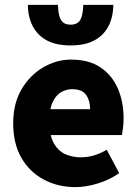

<svg xmlns="http://www.w3.org/2000/svg" viewBox="-20 -754 562 786"><path d="M289 12Q217 12 159 -19Q101 -50 67.5 -108Q34 -166 34 -249Q34 -330 68 -388Q102 -446 156.5 -478Q211 -510 271 -510Q344 -510 391.5 -478Q439 -446 462.5 -391.5Q486 -337 486 -270Q486 -249 483.5 -230Q481 -211 479 -201H159L157 -307H349Q349 -342 332.5 -365.5Q316 -389 275 -389Q252 -389 230 -376.5Q208 -364 194.5 -333.5Q181 -303 182 -249Q184 -193 203 -163Q222 -133 250.5 -121.5Q279 -110 310 -110Q338 -110 364 -117.5Q390 -125 417 -141L468 -45Q429 -18 380.5 -3Q332 12 289 12ZM269 -568Q211 -568 173 -588Q135 -608 115 -645Q95 -682 94 -734H217Q218 -707 223 -688.5Q228 -670 239 -661.5Q250 -653 269 -653Q288 -653 299 -661.5Q310 -670 315 -688.5Q320 -707 321 -734H444Q443 -682 423 -645Q403 -608 365 -588Q327 -568 269 -568Z"/></svg>

Font: Source Sans 3 ExtraBold
Style: Regular
Weight: 800
Designer: Paul D. Hunt
Foundry: Adobe
Version: Version 3.052;hotconv 1.1.0;makeotfexe 2.6.0